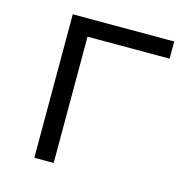

<svg xmlns="http://www.w3.org/2000/svg" viewBox="-84 -603 644 680"><g transform="rotate(15 237.5 -263.0)"><path d="M473 -463H172V0H101V-526H473Z"/></g></svg>

Font: Montserrat-Regular
Style: Regular
Weight: 400
Version: Version 7.200